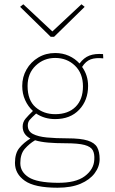

<svg xmlns="http://www.w3.org/2000/svg" viewBox="-20 -706 540 898"><path d="M238 -149Q188 -149 149 -175Q128 -156 119 -145.5Q110 -135 110 -119Q110 -92 134 -79.5Q158 -67 199.5 -63Q241 -59 295 -59Q358 -59 390.5 -48.5Q423 -38 434.5 -17Q446 4 446 38Q446 73 423 104Q400 135 356.5 153.5Q313 172 249 172Q142 172 96 139.5Q50 107 50 56Q50 11 70.5 -14Q91 -39 122 -58Q86 -77 86 -114Q86 -135 99.5 -151Q113 -167 134 -187Q111 -208 97.5 -238Q84 -268 84 -304Q84 -346 104 -381Q124 -416 159 -437Q194 -458 238 -458Q273 -458 302 -445Q331 -432 352 -409Q372 -436 398 -446Q424 -456 462 -453L463 -433Q428 -437 404.5 -428.5Q381 -420 364 -393Q392 -354 392 -304Q392 -237 350.5 -193Q309 -149 238 -149ZM238 -172Q299 -172 333.5 -206.5Q368 -241 368 -302Q368 -363 330.5 -399Q293 -435 238 -435Q185 -435 147 -399Q109 -363 109 -304Q109 -237 146.5 -204.5Q184 -172 238 -172ZM248 149Q334 150 376.5 118Q419 86 421 41Q423 14 414 -3Q405 -20 375.5 -28Q346 -36 285 -36Q242 -36 206 -39Q170 -42 144 -50Q117 -34 96 -10Q75 14 75 57Q75 98 114 123Q153 148 248 149ZM89 -686 225 -559 361 -686 376 -674 233 -534H217L74 -674Z"/></svg>

Font: Inconsolata ExtraLight
Style: Regular
Weight: 200
Monospace: yes
Designer: Raph Levien, Cyreal, Brenton Simpson
Foundry: Raph Levien, Cyreal, Google
Version: Version 3.001; ttfautohint (v1.8.2.53-6de2)